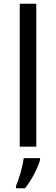

<svg xmlns="http://www.w3.org/2000/svg" viewBox="-20 -780 298 1021"><path d="M173 0V-760H85V0ZM193 70V61H106C101 104 80 176 65 209V221H113C149 178 184 106 193 70Z"/></svg>

Font: Noto Sans Nandinagari
Style: Regular
Weight: 400
Designer: Ek Type
Foundry: Ek Type
Version: Version 1.002